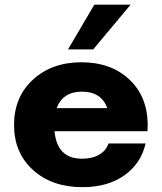

<svg xmlns="http://www.w3.org/2000/svg" viewBox="-20 -771 676 801"><path d="M524.9 -751.5 368.7 -564.9H263.7L373.5 -751.5ZM596.2 -251.5 595.2 -223.6H207.5Q217.8 -108.9 322.3 -108.9Q364.3 -108.9 393.3 -125.5Q422.4 -142.1 432.6 -172.4H587.4Q568.4 -88.9 499 -39.6Q429.7 9.8 323.7 9.8Q196.8 9.8 117.7 -61.8Q38.6 -133.3 38.6 -250Q38.6 -366.2 117.4 -438.7Q196.3 -511.2 319.8 -511.2Q442.9 -511.2 519 -439.9Q595.2 -368.7 596.2 -251.5ZM216.3 -319.8H427.7Q402.3 -388.7 322.3 -388.7Q242.2 -388.7 216.3 -319.8Z"/></svg>

Font: Now Alt
Style: Bold
Weight: 700
Designer: Alfredo Marco Pradil
Foundry: Alfredo Marco Pradil
Version: Version 1.002;PS 001.002;hotconv 1.0.88;makeotf.lib2.5.64775